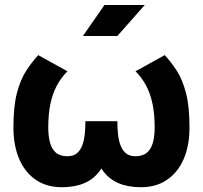

<svg xmlns="http://www.w3.org/2000/svg" viewBox="-20 -743 819 775"><path d="M34.2 -228.5Q34.2 -314 48.5 -368.3Q62.9 -422.6 86 -457.8Q109.1 -493 134.3 -520.5L252.1 -455.3Q226.8 -429.8 209.5 -397.7Q192.3 -365.5 183.5 -324.1Q174.8 -282.7 174.8 -228.5Q174.8 -194.8 181.5 -168.6Q188.2 -142.3 205 -127.3Q221.9 -112.3 252.1 -112.3Q275 -112.3 289.2 -123.4Q303.3 -134.6 311.2 -154.2Q319 -173.7 321.9 -199.4Q324.8 -225.1 324.8 -253.9H429.5Q429.5 -185.7 417.9 -135.6Q406.2 -85.4 382 -52.5Q357.7 -19.6 319.9 -3.5Q282 12.7 229.5 12.7Q168.4 12.7 124.7 -17.1Q81 -46.9 57.6 -101.1Q34.2 -155.3 34.2 -228.5ZM744.9 -228.5Q744.9 -155.3 721.4 -101.1Q697.9 -46.9 654 -17.1Q610.2 12.7 549 12.7Q496.8 12.7 458.8 -3.5Q420.8 -19.6 396.4 -52.5Q372 -85.4 360.4 -135.6Q348.7 -185.7 348.7 -253.9H453.7Q453.7 -225.1 456.6 -199.4Q459.5 -173.7 467.3 -154.2Q475.2 -134.6 489.5 -123.4Q503.8 -112.3 526.4 -112.3Q556.6 -112.3 573.6 -127.3Q590.6 -142.3 597.5 -168.6Q604.3 -194.8 604.3 -228.5Q604.3 -282.7 595.6 -324.1Q586.8 -365.5 569.7 -397.7Q552.6 -429.8 527.1 -455.3L644.8 -520.5Q670.5 -493 693.4 -457.8Q716.2 -422.6 730.6 -368.3Q744.9 -314 744.9 -228.5ZM453.7 -597.7H314.6L401.6 -722.7H564.1Z"/></svg>

Font: Giphurs SC
Style: Regular
Weight: 400
Version: Version 0.920